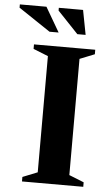

<svg xmlns="http://www.w3.org/2000/svg" viewBox="-110 -896 536 935"><g transform="rotate(5 157.5 -429.0)"><path d="M333.5 -22V0H34V-22L106.5 -51V-619L34 -648V-670H333.5V-648L261 -619V-51ZM148.5 -738H104L-51.5 -842V-858H78.5ZM280.5 -738H240L139 -844.5V-858H257.5Z"/></g></svg>

Font: Newsreader Text
Style: Bold
Weight: 700
Designer: Hugues Gentile
Foundry: Production Type
Version: Version 1.001